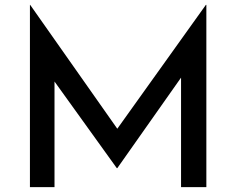

<svg xmlns="http://www.w3.org/2000/svg" viewBox="-20 -769 970 789"><path d="M103 0V-749H104L462 -240L826 -749H828V0H724V-450L462 -78H460L204 -434V0Z"/></svg>

Font: Reem Kufi Ink
Style: Regular
Weight: 400
Designer: Khaled Hosny
Version: Version 1.7